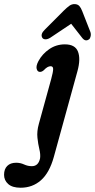

<svg xmlns="http://www.w3.org/2000/svg" viewBox="-150 -661 457 922"><path d="M222 -319.5 108.5 92.5Q87.5 168.5 46.8 204.5Q6 240.5 -51 240.5Q-90.5 240.5 -110.5 222.8Q-130.5 205 -130.5 178.5Q-130.5 151 -115.2 135.8Q-100 120.5 -72.5 120.5Q-52 120.5 -34.2 128.8Q-16.5 137 3 137Q34.5 137 42.5 99Q45 80 39 55.5Q33 31 29.8 0.5Q26.5 -30 36.5 -66L96 -282Q105 -315 105.2 -329Q105.5 -343 93 -343Q78 -343 60.5 -324Q50 -314.5 39.5 -316Q29.5 -317 26 -330.8Q22.5 -344.5 34.5 -367.5Q53 -402 86.5 -425Q120 -448 161.5 -448Q211 -448 224.5 -413Q238 -378 222 -319.5ZM91.3 -479.7Q78.1 -471.6 67.5 -472.2Q57 -472.8 52.9 -480Q43.1 -497.3 65.1 -518.5L156.8 -610.5Q171.6 -625 183.3 -633.4Q195 -641.7 208.8 -641.3Q223.1 -640.8 231 -632.1Q238.9 -623.3 244.8 -607.6L283.7 -508.4Q287.6 -497.8 285.3 -487.1Q283 -476.4 278.1 -472.6Q261.2 -459.6 245.9 -477.6L191.7 -546.9Z"/></svg>

Font: Fraunces 144pt SuperSoft SemiBold
Style: Italic
Weight: 600
Italic angle: -16°
Version: Version 1.000;[b76b70a41]